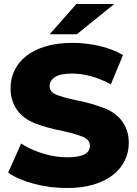

<svg xmlns="http://www.w3.org/2000/svg" viewBox="-20 -929 687 963"><path d="M21 -63 86 -209Q134 -178 195.5 -159Q257 -140 317 -140Q431 -140 431 -197Q431 -227 398.5 -241.5Q366 -256 294 -272Q214 -288 162 -308Q135 -318 111.5 -333.5Q88 -349 70.5 -371Q53 -393 43 -422Q33 -451 33 -487Q33 -535 53 -576.5Q73 -618 112 -648.5Q151 -679 209 -696.5Q267 -714 343 -714Q412 -714 479 -698.5Q546 -683 597 -653L536 -506Q435 -560 342 -560Q282 -560 255.5 -542.5Q229 -525 229 -497Q229 -469 260.5 -455Q292 -441 364 -426Q404 -418 437 -408.5Q470 -399 496 -389Q523 -380 546.5 -364.5Q570 -349 587.5 -327.5Q605 -306 615.5 -277Q626 -248 626 -212Q626 -165 606 -124Q586 -83 547 -52Q508 -21 450 -3.5Q392 14 316 14Q230 14 151 -7Q71 -28 21 -63ZM363 -909H553L365 -757H229Z"/></svg>

Font: CMG Sans ExtraBold
Style: Regular
Weight: 800
Designer: Julieta Ulanovsky
Foundry: Julieta Ulanovsky
Version: Version 7.200